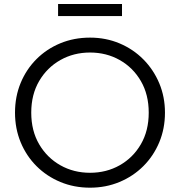

<svg xmlns="http://www.w3.org/2000/svg" viewBox="-20 -898 876 934"><path d="M418 15Q340 15 273.5 -12.8Q207 -40.5 157.5 -90Q108 -139.5 80.5 -206Q53 -272.5 53 -350Q53 -428 80.5 -494.5Q108 -561 157.5 -610.5Q207 -660 273.5 -687.5Q340 -715 418 -715Q495 -715 561.5 -687Q628 -659 677.5 -609Q727 -559 754.8 -492.8Q782.5 -426.5 782.5 -350Q782.5 -272.5 754.8 -206Q727 -139.5 677.5 -90Q628 -40.5 561.5 -12.8Q495 15 418 15ZM418 -57.5Q497.5 -57.5 562.2 -94Q627 -130.5 665.2 -196.2Q703.5 -262 703.5 -350Q703.5 -438 665.2 -503.8Q627 -569.5 562.2 -606Q497.5 -642.5 418 -642.5Q338.5 -642.5 273.8 -606Q209 -569.5 170.5 -503.8Q132 -438 132 -350Q132 -262 170.5 -196.2Q209 -130.5 273.8 -94Q338.5 -57.5 418 -57.5ZM262.5 -820V-878.5H573.5V-820Z"/></svg>

Font: Geologica ExtraLight
Style: Regular
Weight: 200
Designer: Sindre Bremnes, Frode Helland
Foundry: Monokrom Skriftforlag AS
Version: Version 1.010; ttfautohint (v1.8.4.7-5d5b);gftools[0.9.28]